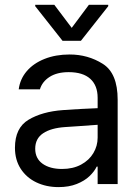

<svg xmlns="http://www.w3.org/2000/svg" viewBox="-20 -763 575 796"><path d="M241.2 -306.6Q274.4 -309.1 315.7 -311.3Q356.9 -313.5 384.8 -314.5V-357.4Q384.8 -408.7 354.2 -436.3Q323.7 -463.9 264.6 -463.9Q216.3 -463.9 185.5 -444.1Q154.8 -424.3 145.5 -392.6H57.6Q63 -435.1 90.8 -467.8Q118.7 -500.5 164.8 -518.8Q210.9 -537.1 268.6 -537.1Q344.7 -537.1 406.2 -498.3Q467.8 -459.5 467.8 -349.6V0H384.8V-72.3H380.9Q371.1 -51.8 350.8 -32.5Q330.6 -13.2 298.1 -0.2Q265.6 12.7 222.7 12.7Q171.9 12.7 130.9 -6.8Q89.8 -26.4 65.9 -63.2Q42 -100.1 42 -150.4Q42 -232.9 98.4 -266.6Q154.8 -300.3 241.2 -306.6ZM237.3 -62.5Q282.7 -62.5 316.2 -80.6Q349.6 -98.6 367.2 -128.4Q384.8 -158.2 384.8 -192.4V-245.6L251 -236.3Q191.4 -232.4 158.7 -210.4Q126 -188.5 126 -146.5Q126 -106 156.5 -84.2Q187 -62.5 237.3 -62.5ZM277.3 -647.5 348.6 -743.2H428.7V-737.3L315.4 -593.8H239.3L126 -737.3V-743.2H205.1Z"/></svg>

Font: Pretendard
Style: Regular
Weight: 400
Designer: Base glyphs from Inter by Rasmus Andersson; Hangeul glyphs from Noto Sans CJK(Source Han Sans) by Jang Soo-young and Kan
Foundry: Kil Hyung-jin
Version: Version 1.309